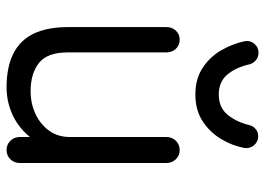

<svg xmlns="http://www.w3.org/2000/svg" viewBox="-134 -682 826 599"><g transform="rotate(90 279.5 -383.0)"><path d="M253 10Q190 10 148 -11Q106 -32 85.5 -74.5Q65 -117 65 -182V-489Q65 -506 76 -518Q87 -530 104 -530Q122 -530 133 -518Q144 -506 144 -489V-181Q144 -117 177 -91Q210 -65 265 -65Q303 -65 335.5 -80Q368 -95 388 -122.5Q408 -150 408 -188V-489Q408 -506 419.5 -518Q431 -530 449 -530Q466 -530 477.5 -518Q489 -506 489 -489V-31Q489 -14 477.5 -2Q466 10 449 10Q431 10 419.5 -2Q408 -14 408 -31V-103L425 -86Q393 -37 348.5 -13.5Q304 10 253 10ZM275 -579Q227 -579 192.5 -601.5Q158 -624 137.5 -659.5Q117 -695 109 -733Q106 -750 117 -763Q128 -776 145 -776Q158 -776 167.5 -768.5Q177 -761 181 -749Q190 -707 212.5 -679.5Q235 -652 275 -652Q316 -652 338.5 -679.5Q361 -707 371 -748Q374 -760 383.5 -767.5Q393 -775 406 -775Q423 -775 434 -761.5Q445 -748 442 -731Q435 -694 414 -659Q393 -624 358.5 -601.5Q324 -579 275 -579Z"/></g></svg>

Font: National Park
Style: Regular
Weight: 400
Designer: Andrea Herstowski, Ben Hoepner
Version: Version 1.009